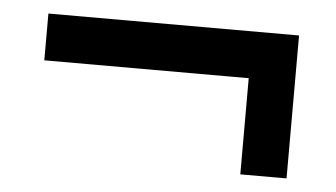

<svg xmlns="http://www.w3.org/2000/svg" viewBox="-32 -443 637 364"><g transform="rotate(5 286.0 -261.0)"><path d="M524 -397V-125H436V-308H47V-397Z"/></g></svg>

Font: Noto Sans UI Medium
Style: Italic
Weight: 500
Italic angle: -12°
Designer: Monotype Design Team
Foundry: Monotype Imaging Inc.
Version: Version 1.901